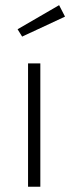

<svg xmlns="http://www.w3.org/2000/svg" viewBox="-20 -705 265 725"><path d="M85.9 0V-465.5H132.3V0ZM203.2 -685.5 225.5 -642.3 63.6 -566.8 46.4 -594.5Z"/></svg>

Font: Spartan Light
Style: Regular
Weight: 300
Designer: Matt Bailey, Mirko Velimirovic
Foundry: Matt Bailey
Version: Version 1.005